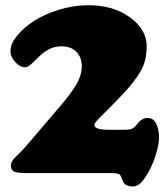

<svg xmlns="http://www.w3.org/2000/svg" viewBox="-20 -650 627 721"><path d="M72.3 -397.5Q55.7 -397.5 37.6 -416.5Q19.5 -435.5 19.5 -458.5Q19.5 -485.4 43.9 -515.6Q68.4 -545.9 107.7 -571.3Q147 -596.7 201.7 -613.5Q256.3 -630.4 311.5 -630.4Q405.8 -630.4 468.3 -584.7Q530.8 -539.1 530.8 -476.6Q530.8 -443.4 522.7 -416.3Q514.6 -389.2 493.7 -359.9Q472.7 -330.6 451.7 -307.6Q430.7 -284.7 389.6 -243.2Q379.9 -233.4 374.5 -228Q369.1 -222.7 360.8 -214.4Q352.5 -206.1 349.1 -202.6Q345.7 -199.2 341.6 -194.3Q337.4 -189.5 335.9 -186.5Q334.5 -183.6 334.5 -180.7Q334.5 -162.6 389.6 -162.6H446.8Q468.3 -162.6 477.8 -167.7Q487.3 -172.9 497.1 -186.5Q513.2 -207 534.7 -207Q555.2 -207 566.2 -186.5Q577.1 -166 577.1 -132.3Q577.1 -106.4 563.5 -63.7Q549.8 -21 526.4 14.6Q502.9 50.3 481 50.3Q450.7 50.3 443.4 33.7Q442.9 33.2 438.5 22.5Q434.1 11.7 431.2 7.3Q425.3 0 398.9 0H79.1Q45.9 0 33.4 -5.4Q21 -10.7 21 -28.3Q21 -33.7 22.9 -39.1Q24.9 -44.4 29.5 -50.3Q34.2 -56.2 37.6 -59.8Q41 -63.5 48.3 -70.3Q55.7 -77.1 59.1 -80.6Q72.3 -93.8 194.3 -237.8Q239.7 -289.1 263.4 -327.4Q287.1 -365.7 287.1 -400.9Q287.1 -435.1 266.6 -455.6Q246.1 -476.1 210.9 -476.1Q165.5 -476.1 127.9 -438.5Q121.1 -432.1 112.5 -423.8Q104 -415.5 100.1 -411.9Q96.2 -408.2 91.1 -404.3Q85.9 -400.4 81.8 -398.9Q77.6 -397.5 72.3 -397.5Z"/></svg>

Font: Cooper* ExtraBold
Style: Regular
Weight: 800
Designer: Owen Earl
Foundry: indestructible type*
Version: Version 0.001